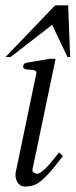

<svg xmlns="http://www.w3.org/2000/svg" viewBox="-31 -680 279 709"><path d="M201.2 -104Q135.7 -16.1 103 0Q85.4 8.8 61 8.8Q50.8 8.8 43.5 3.7Q36.1 -1.5 32 -9.3Q27.8 -17.1 26.6 -26.6Q25.4 -36.1 27.3 -44.9L103 -408.2Q104.5 -415 100.6 -418Q96.7 -420.9 90.1 -421.9Q83.5 -422.9 76.2 -422.9Q68.8 -422.9 64 -424.3Q60.1 -425.3 56.9 -427.7Q53.7 -430.2 54.7 -436.5Q56.6 -444.8 62.5 -446.8Q68.4 -448.7 74.7 -449.7L152.8 -462.9H174.3L88.9 -54.2Q87.9 -48.8 91.3 -44.9Q94.7 -41 101.1 -39.1Q105 -38.1 105 -38.1Q124 -38.1 166 -90.8L187 -117.2ZM218.3 -469.2 161.6 -588.4 7.8 -469.2H-10.7L172.4 -660.2H220.7L228 -469.2Z"/></svg>

Font: Atsinvsda
Style: Italic
Weight: 400
Italic angle: -12°
Designer: Al Webster
Foundry: Al Webster and Michael Everson
Version: Version 2.000